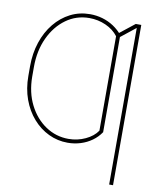

<svg xmlns="http://www.w3.org/2000/svg" viewBox="-99 -816 923 1099"><g transform="rotate(10 362.0 -266.5)"><path d="M525.4 -383.8V-85Q505.4 -55.2 475.8 -33.9Q446.3 -12.7 410.4 -1.5Q374.5 9.8 335 9.8Q276.4 9.8 224.4 -15.1Q172.4 -40 132.6 -85.4Q92.8 -130.9 70.3 -192.6Q47.9 -254.4 47.9 -328.1V-348.6H70.3V-328.1Q70.8 -235.8 106.7 -164.8Q142.6 -93.8 202.9 -53.2Q263.2 -12.7 335.9 -12.7Q388.2 -12.7 434.1 -34.2Q480 -55.7 502.9 -89.8V-383.8ZM525.4 -649.4V-327.1H502.9V-638.7Q476.1 -674.3 430.9 -694.6Q385.7 -714.8 335 -714.8Q259.8 -714.8 200 -671.6Q140.1 -628.4 105.2 -553.7Q70.3 -479 70.3 -383.8V-342.8H47.9V-383.8Q47.9 -459.5 69.3 -523.9Q90.8 -588.4 129.9 -636.2Q168.9 -684.1 221.2 -710.7Q273.4 -737.3 335 -737.3Q372.6 -737.3 407.7 -727.1Q442.9 -716.8 472.9 -697Q502.9 -677.2 525.4 -649.4ZM633.8 -727.5V204.1H611.3V-706.1L507.8 -624V-653.3L601.6 -727.5Z"/></g></svg>

Font: Inter 28pt Thin
Style: Regular
Weight: 250
Designer: Rasmus Andersson
Foundry: rsms
Version: Version 4.001;git-66647c0bb